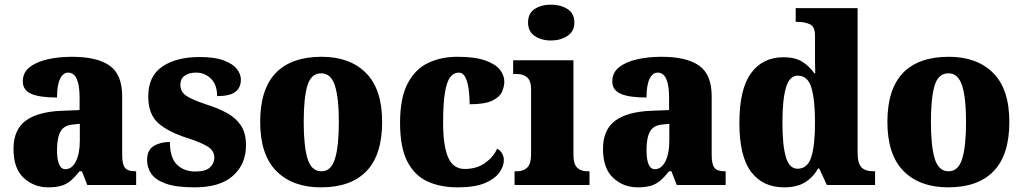

<svg xmlns="http://www.w3.org/2000/svg" viewBox="-20 -795 4396 825"><path d="M187 10Q126 10 82 -30.5Q38 -71 38 -155Q38 -237 90 -276Q142 -315 246 -319L322 -322V-375Q322 -483 273 -483Q251 -483 238 -456Q225 -429 225 -376Q150 -376 114 -392Q78 -408 78 -445Q78 -483 107 -506Q136 -529 184 -540Q232 -551 289 -551Q397 -551 451 -513Q505 -475 505 -382V-129Q505 -89 517 -74Q529 -59 561 -59H565V0H355L332 -59H322Q301 -33 283 -18Q265 -3 242.5 3.5Q220 10 187 10ZM261 -68Q289 -68 306 -101.5Q323 -135 323 -191V-263L294 -260Q255 -257 240 -230Q225 -203 225 -151Q225 -68 261 -68Z M816 10Q737 10 692.5 -6Q648 -22 630 -48.5Q612 -75 612 -108Q612 -150 640.5 -167.5Q669 -185 710 -185Q710 -117 740.5 -87.5Q771 -58 819 -58Q864 -58 882.5 -76Q901 -94 901 -118Q901 -147 873.5 -164.5Q846 -182 788 -201Q702 -228 659.5 -266.5Q617 -305 617 -381Q617 -468 677.5 -509Q738 -550 838 -550Q902 -550 941 -535.5Q980 -521 997.5 -499Q1015 -477 1015 -453Q1015 -418 991 -400Q967 -382 913 -382Q913 -431 886.5 -457Q860 -483 822 -483Q793 -483 774 -470Q755 -457 755 -431Q755 -402 778 -385Q801 -368 867 -346Q918 -330 956 -309Q994 -288 1015.5 -255.5Q1037 -223 1037 -171Q1037 -90 981.5 -40Q926 10 816 10Z M1359 10Q1237 10 1167.5 -60Q1098 -130 1098 -271Q1098 -412 1165 -481.5Q1232 -551 1362 -551Q1483 -551 1552.5 -481.5Q1622 -412 1622 -271Q1622 -130 1555 -60Q1488 10 1359 10ZM1361 -59Q1403 -59 1419.5 -113Q1436 -167 1436 -271Q1436 -375 1419 -427.5Q1402 -480 1360 -480Q1317 -480 1301 -427.5Q1285 -375 1285 -271Q1285 -167 1301.5 -113Q1318 -59 1361 -59Z M1947 10Q1872 10 1816.5 -15.5Q1761 -41 1730 -101.5Q1699 -162 1699 -267Q1699 -375 1732 -437Q1765 -499 1820.5 -525Q1876 -551 1945 -551Q2021 -551 2065.5 -535Q2110 -519 2128.5 -495Q2147 -471 2147 -444Q2147 -423 2137 -400.5Q2127 -378 2095 -362.5Q2063 -347 1998 -347Q1998 -383 1993.5 -414Q1989 -445 1979 -464Q1969 -483 1951 -483Q1930 -483 1915 -464Q1900 -445 1892 -398Q1884 -351 1884 -268Q1884 -169 1905.5 -119Q1927 -69 1977 -69Q2028 -69 2064 -94.5Q2100 -120 2116 -156Q2130 -149 2137.5 -135.5Q2145 -122 2145 -107Q2145 -81 2126 -54Q2107 -27 2064 -8.5Q2021 10 1947 10Z M2348 -621Q2306 -621 2277.5 -640.5Q2249 -660 2249 -698Q2249 -738 2277.5 -756.5Q2306 -775 2348 -775Q2388 -775 2418 -756.5Q2448 -738 2448 -698Q2448 -660 2418 -640.5Q2388 -621 2348 -621ZM2191 0V-59H2202Q2229 -59 2245.5 -75Q2262 -91 2262 -133V-410Q2262 -448 2245 -462.5Q2228 -477 2202 -477H2185V-536H2444V-130Q2444 -89 2460.5 -74Q2477 -59 2503 -59H2513V0Z M2720 10Q2659 10 2615 -30.5Q2571 -71 2571 -155Q2571 -237 2623 -276Q2675 -315 2779 -319L2855 -322V-375Q2855 -483 2806 -483Q2784 -483 2771 -456Q2758 -429 2758 -376Q2683 -376 2647 -392Q2611 -408 2611 -445Q2611 -483 2640 -506Q2669 -529 2717 -540Q2765 -551 2822 -551Q2930 -551 2984 -513Q3038 -475 3038 -382V-129Q3038 -89 3050 -74Q3062 -59 3094 -59H3098V0H2888L2865 -59H2855Q2834 -33 2816 -18Q2798 -3 2775.5 3.5Q2753 10 2720 10ZM2794 -68Q2822 -68 2839 -101.5Q2856 -135 2856 -191V-263L2827 -260Q2788 -257 2773 -230Q2758 -203 2758 -151Q2758 -68 2794 -68Z M3349 10Q3258 10 3207.5 -56.5Q3157 -123 3157 -267Q3157 -412 3207 -480.5Q3257 -549 3346 -549Q3398 -549 3428.5 -529Q3459 -509 3479 -480H3483Q3482 -502 3482 -533Q3482 -564 3482 -593V-642Q3482 -681 3459.5 -691Q3437 -701 3407 -701H3399V-760H3665V-140Q3665 -93 3681.5 -76Q3698 -59 3732 -59H3740V0H3533L3500 -71H3495Q3474 -33 3439 -11.5Q3404 10 3349 10ZM3407 -70Q3450 -70 3466 -120Q3482 -170 3482 -270Q3482 -366 3466.5 -418Q3451 -470 3408 -470Q3372 -470 3357 -418Q3342 -366 3342 -269Q3342 -169 3357 -119.5Q3372 -70 3407 -70Z M4054 10Q3932 10 3862.5 -60Q3793 -130 3793 -271Q3793 -412 3860 -481.5Q3927 -551 4057 -551Q4178 -551 4247.5 -481.5Q4317 -412 4317 -271Q4317 -130 4250 -60Q4183 10 4054 10ZM4056 -59Q4098 -59 4114.5 -113Q4131 -167 4131 -271Q4131 -375 4114 -427.5Q4097 -480 4055 -480Q4012 -480 3996 -427.5Q3980 -375 3980 -271Q3980 -167 3996.5 -113Q4013 -59 4056 -59Z"/></svg>

Font: Noto Serif SemiCondensed Black
Style: Regular
Weight: 900
Width: 4
Designer: Monotype Design Team
Foundry: Monotype Imaging Inc.
Version: Version 2.014; ttfautohint (v1.8.4.7-5d5b)